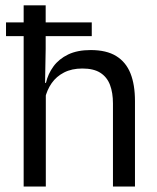

<svg xmlns="http://www.w3.org/2000/svg" viewBox="-20 -682 574 702"><path d="M2 -550V-600H315.5V-550ZM393 0V-303.5Q393 -343 382.2 -371.5Q371.5 -400 347 -415.8Q322.5 -431.5 281 -431.5Q242.5 -431.5 214.2 -417Q186 -402.5 168.8 -377.8Q151.5 -353 144.5 -321.5L127 -379H148Q155.5 -412 175.5 -439.2Q195.5 -466.5 229.2 -482.8Q263 -499 311.5 -499Q369.5 -499 405 -477Q440.5 -455 457 -413.8Q473.5 -372.5 473.5 -312.5V0ZM66.5 0V-662.5H147V-503.5L144.5 -363.5L147.5 -357V0Z"/></svg>

Font: Anek Latin Medium
Style: Regular
Weight: 400
Version: Version 1.003